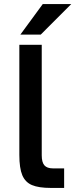

<svg xmlns="http://www.w3.org/2000/svg" viewBox="-20 -920 370 943"><path d="M75 -159V-700H185V-157Q185 -123 198 -108Q211 -93 240 -93H295V3H230Q170 3 137 -11Q104 -25 89.5 -59.5Q75 -94 75 -159ZM190 -900H330L180 -750H80Z"/></svg>

Font: .
Style: 
Weight: 500
Designer: A.Korolkova, Vitaly Kuzmin
Foundry: ParaType Ltd
Version: Version 1.000; Glyphs 3.2, build 3192.0